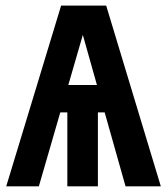

<svg xmlns="http://www.w3.org/2000/svg" viewBox="-20 -658 590 678"><path d="M2 0 195.8 -638.2H355L547.9 0H423.3L349.6 -261.2H325.7V0H217.8V-261.2H192.9L117.2 0ZM272.5 -534.7 221.2 -357.9H322.3Z"/></svg>

Font: Code New Roman
Style: Bold
Weight: 700
Monospace: yes
Designer: Sam Radian
Foundry: Code New Roman
Version: Version 1.508 October 19, 2014